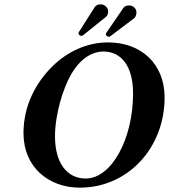

<svg xmlns="http://www.w3.org/2000/svg" viewBox="-20 -853 777 883"><path d="M347 10C570 10 737 -175 737 -404C737 -560 629 -658 476 -658C380 -658 288 -615 219 -546C147 -474 88 -370 88 -241C88 -84 204 10 347 10ZM456 -616C537 -616 592 -550 592 -423C592 -216 494 -32 374 -32C289 -32 233 -102 233 -226C233 -331 272 -450 306 -509C349 -584 403 -616 456 -616ZM598 -818C589 -827 580 -828 572 -828C561 -828 553 -824 547 -816L469 -702C468 -701 468 -699 467 -697C466 -689 475 -684 480 -684C483 -684 485 -684 487 -686L598 -770C602 -774 606 -781 607 -790C609 -800 606 -811 598 -818ZM466 -824C462 -828 454 -833 445 -833C430 -833 422 -829 416 -821L343 -706C342 -705 341 -703 341 -702C341 -698 342 -694 346 -691C347 -690 350 -688 353 -688C355 -688 358 -689 361 -690L468 -776C473 -780 476 -787 477 -795C479 -806 475 -817 466 -824Z"/></svg>

Font: Libertinus Serif
Style: Bold Italic
Weight: 700
Italic angle: -12°
Designer: Philipp H. Poll, Khaled Hosny
Foundry: Caleb Maclennan
Version: Version 7.050;RELEASE